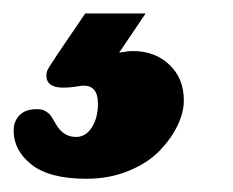

<svg xmlns="http://www.w3.org/2000/svg" viewBox="-80 -25 348 287"><path d="M49.3 242.2Q-6.3 242.2 -33 220.9Q-59.6 199.7 -59.6 170.4Q-59.6 156.2 -50.8 147.2Q-42 138.2 -25.4 138.2Q-21.5 138.2 -18.3 138.7Q-15.1 139.2 -12.5 140.9Q-9.8 142.6 -8.1 143.8Q-6.3 145 -4.4 147.7Q-2.4 150.4 -1.7 151.6Q-1 152.8 1 156.2Q2.9 159.7 3.4 160.2Q14.2 179.7 33.7 179.7Q48.3 179.7 57.4 165.3Q66.4 150.9 66.4 129.9Q66.4 103 44.9 103Q42 103 33.2 104.5Q24.4 106 14.6 106Q-10.7 106 -10.7 87.9Q-10.7 83.5 -9 79.8Q-7.3 76.2 -2.7 69.3Q2 62.5 4.9 57.6L47.4 -4.9H137.7L98.1 53.7Q111.8 51.3 118.2 51.3Q151.9 51.3 173.3 71.8Q194.8 92.3 194.8 125Q194.8 143.1 185.3 162.8Q175.8 182.6 158.2 200.7Q140.6 218.8 112.1 230.5Q83.5 242.2 49.3 242.2Z"/></svg>

Font: Cooper* ExtraBold
Style: Italic
Weight: 800
Italic angle: -7°
Designer: Owen Earl
Foundry: indestructible type*
Version: Version 0.001